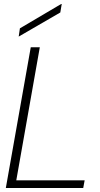

<svg xmlns="http://www.w3.org/2000/svg" viewBox="-20 -935 499 955"><path d="M9 0 133 -700H178L61 -38H401L394 0ZM73 -753 79 -794 284 -915H287L280 -873Z"/></svg>

Font: DM Sans 36pt ExtraLight
Style: Italic
Weight: 250
Italic angle: -10°
Designer: Colophon Foundry, Jonny Pinhorn
Foundry: Colophon Foundry
Version: Version 4.004;gftools[0.9.30]